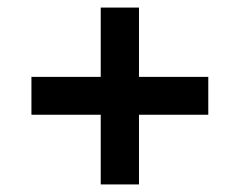

<svg xmlns="http://www.w3.org/2000/svg" viewBox="-20 -603 633 507"><path d="M63 -400H530V-300H63ZM246 -583H347V-116H246Z"/></svg>

Font: Pathway Extreme 28pt
Style: Bold
Weight: 700
Designer: Eduardo Rodriguez Tunni
Foundry: Eduardo Rodriguez Tunni
Version: Version 1.001;gftools[0.9.26]